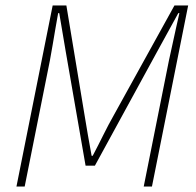

<svg xmlns="http://www.w3.org/2000/svg" viewBox="-20 -680 716 700"><path d="M40 0 172 -660H222L288 -262Q294 -225 300.5 -187.5Q307 -150 314 -112H318Q338 -150 356.5 -187.5Q375 -225 396 -262L616 -660H666L534 0H504L596 -460Q602 -487 608.5 -517Q615 -547 621.5 -576.5Q628 -606 634 -632H630L552 -490L326 -76H292L220 -490L196 -632H192Q187 -605 182 -575.5Q177 -546 172 -516.5Q167 -487 162 -460L70 0Z"/></svg>

Font: Source Sans 3 VF
Style: Italic
Weight: 200
Italic angle: -11°
Designer: Paul D. Hunt
Foundry: Adobe Systems Incorporated
Version: Version 3.042;hotconv 1.0.118;makeotfexe 2.5.65603